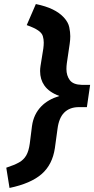

<svg xmlns="http://www.w3.org/2000/svg" viewBox="-20 -724 465 948"><path d="M27 204 11 104Q51 91 74 78Q97 65 109.5 43.5Q122 22 127 -15L138 -102Q146 -160 184 -199Q217 -233 273 -250Q222 -269 199 -302Q178 -332 178 -373Q178 -385 180 -398L194 -485Q196 -501 196 -514Q196 -530 191.5 -545.5Q187 -561 168 -574Q149 -587 112 -600L157 -704Q206 -694 240 -677.5Q274 -661 295.5 -637.5Q317 -614 322 -589.5Q327 -565 327 -545Q327 -527 324 -507L310 -412Q308 -397 308 -383Q308 -351 324.5 -328.5Q341 -306 384 -305H425L409 -195H366Q323 -194 297 -168Q271 -142 264 -88L251 7Q239 89 185.5 135.5Q132 182 27 204Z"/></svg>

Font: Lexend SemBd
Style: Italic
Weight: 600
Italic angle: -8.13011°
Designer: Bonnie Shaver-Troup, Thomas Jockin
Foundry: Lexend
Version: Version 1.007